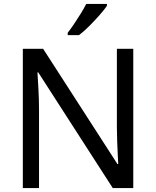

<svg xmlns="http://www.w3.org/2000/svg" viewBox="-20 -964 800 984"><path d="M663 0H558L176 -593H172Q174 -558 177 -506Q180 -454 180 -399V0H97V-714H201L582 -123H586Q585 -139 583.5 -171Q582 -203 580.5 -241Q579 -279 579 -311V-714H663ZM528 -934Q516 -916 491 -887.5Q466 -859 437.5 -830.5Q409 -802 385 -784H327V-796Q342 -815 359.5 -841Q377 -867 394 -894.5Q411 -922 422 -944H528Z"/></svg>

Font: Noto Sans Zanabazar Square
Style: Regular
Weight: 400
Version: Version 2.005; ttfautohint (v1.8.4.7-5d5b)